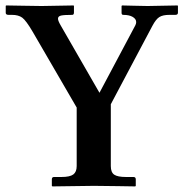

<svg xmlns="http://www.w3.org/2000/svg" viewBox="-20 -666 657 687"><path d="M254.4 -71.8V-281.2L96.7 -552.7Q73.2 -592.8 59.6 -602.8Q45.9 -612.8 22.9 -612.8H10.7Q0.5 -612.8 0.5 -620.1V-645L2 -646.5L61.5 -645.5Q120.6 -644.5 128.9 -644.5L243.2 -646.5L244.6 -645V-621.1Q244.6 -612.8 238.3 -612.8Q210 -612.8 198.7 -610.4Q187.5 -607.9 187.5 -599.1Q187.5 -591.8 196.8 -575.7L335.9 -334L464.4 -575.7Q467.3 -581.5 467.3 -586.9Q467.3 -598.1 454.8 -605.5Q442.4 -612.8 420.9 -612.8Q415 -612.8 415 -620.1V-644.5L416.5 -646.5L458.5 -645.5Q500.5 -644.5 508.3 -644.5L615.2 -646.5L616.7 -645V-620.6Q616.7 -612.8 607.4 -612.8H585.9Q563 -612.8 550.5 -605.2Q538.1 -597.7 525.4 -573.7L376.5 -293V-71.8Q376.5 -49.3 388.7 -41Q400.9 -32.7 431.2 -32.7H457.5Q465.8 -32.7 465.8 -24.4V-1L463.9 1L402.3 0Q340.3 -1 315.9 -1L167.5 1L165.5 -1V-24.4Q165.5 -32.7 173.3 -32.7H199.7Q230 -32.7 242.2 -41.7Q254.4 -50.8 254.4 -71.8Z"/></svg>

Font: LL2
Style: Bold
Weight: 700
Designer: Philipp H. Poll
Foundry: Philipp H. Poll
Version: Version 2.7.x